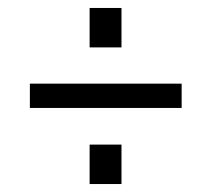

<svg xmlns="http://www.w3.org/2000/svg" viewBox="-20 -535 530 482"><path d="M436 -264H55V-325H436ZM285 -73H205V-172H285ZM285 -416H205V-515H285Z"/></svg>

Font: Gemunu Libre ExtraLight
Style: Regular
Weight: 400
Version: Version 1.100